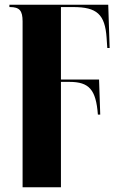

<svg xmlns="http://www.w3.org/2000/svg" viewBox="-20 -556 514 816"><path d="M76 -465V240H239V-208H275C359 -208 388 -175 396 -69H406L401 -218H239V-526H291C392 -526 426 -495 433 -396L436 -352H446L440 -536H20V-526H22C63 -526 76 -511 76 -465Z"/></svg>

Font: Noto Serif Display ExtraCondensed Black
Style: Regular
Weight: 900
Width: 2
Designer: Monotype Design Team
Foundry: Monotype Imaging Inc.
Version: Version 2.009